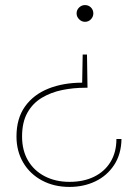

<svg xmlns="http://www.w3.org/2000/svg" viewBox="-20 -533 533 757"><path d="M323 -318 325 -187H315Q269 -187 225 -178Q181 -169 145 -147.5Q109 -126 88 -88.5Q67 -51 67 5Q67 60 90.5 100Q114 140 156.5 162Q199 184 254 184Q310 184 351.5 163.5Q393 143 416 105Q439 67 439 15H459Q458 75 430 117.5Q402 160 356 182Q310 204 254 204Q193 204 145.5 178.5Q98 153 71.5 108Q45 63 45 5Q45 -66 78.5 -113Q112 -160 170.5 -183.5Q229 -207 304 -207L306 -318ZM315 -513Q329 -513 338.5 -503.5Q348 -494 348 -480Q348 -467 338.5 -457Q329 -447 315 -447Q302 -447 292 -457Q282 -467 282 -480Q282 -494 292 -503.5Q302 -513 315 -513Z"/></svg>

Font: DM Sans 18pt Thin
Style: Regular
Weight: 250
Designer: Colophon Foundry, Jonny Pinhorn
Foundry: Colophon Foundry
Version: Version 4.004;gftools[0.9.30]